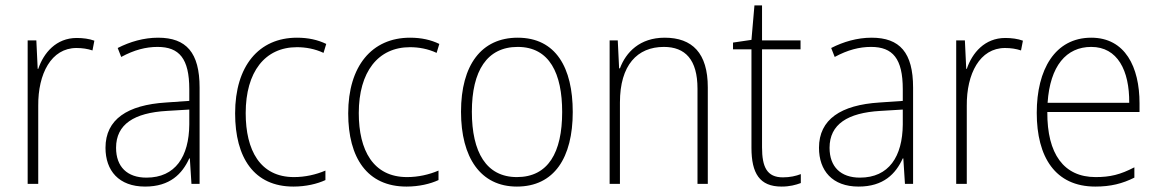

<svg xmlns="http://www.w3.org/2000/svg" viewBox="-20 -678 4276 708"><path d="M263 -538C187 -538 141 -483 121 -424H119L114 -529H82V0H121V-288C120 -406 169 -501 262 -501C284 -501 303 -498 321 -492L328 -528C309 -535 286 -538 263 -538Z M563 -539C510 -539 459 -524 414 -501L427 -468C475 -494 518 -505 561 -505C641 -505 678 -462 678 -349V-306L592 -300C450 -291 369 -238 369 -133C369 -49 418 10 515 10C607 10 652 -37 678 -94H680L686 0H716V-355C716 -484 667 -539 563 -539ZM595 -269 678 -274V-219C677 -101 627 -23 520 -23C449 -23 408 -63 408 -133C408 -220 475 -262 595 -269Z M1062 10C1108 10 1150 0 1180 -14V-49C1145 -34 1105 -25 1064 -25C939 -25 886 -124 886 -261C886 -413 957 -504 1075 -504C1107 -504 1141 -498 1173 -483L1183 -516C1152 -531 1117 -539 1075 -539C934 -539 847 -434 847 -260C847 -96 917 10 1062 10Z M1479 10C1525 10 1567 0 1597 -14V-49C1562 -34 1522 -25 1481 -25C1356 -25 1303 -124 1303 -261C1303 -413 1374 -504 1492 -504C1524 -504 1558 -498 1590 -483L1600 -516C1569 -531 1534 -539 1492 -539C1351 -539 1264 -434 1264 -260C1264 -96 1334 10 1479 10Z M2092 -265C2092 -428 2030 -539 1889 -539C1755 -539 1680 -438 1680 -266C1680 -97 1752 10 1886 10C2024 10 2092 -97 2092 -265ZM1720 -266C1720 -417 1776 -505 1889 -505C2007 -505 2053 -406 2053 -265C2053 -115 2001 -25 1886 -25C1773 -25 1720 -117 1720 -266Z M2431 -539C2339 -539 2288 -485 2266 -426H2263L2258 -529H2228V0H2266V-300C2266 -438 2330 -505 2428 -505C2507 -505 2552 -458 2552 -351V0H2590V-356C2590 -482 2533 -539 2431 -539Z M2867 -24C2808 -24 2790 -62 2790 -135V-496H2932V-529H2790V-658H2762L2751 -531L2683 -521V-496H2751V-133C2751 -39 2781 10 2862 10C2892 10 2914 4 2933 -3V-36C2915 -29 2893 -24 2867 -24Z M3194 -539C3141 -539 3090 -524 3045 -501L3058 -468C3106 -494 3149 -505 3192 -505C3272 -505 3309 -462 3309 -349V-306L3223 -300C3081 -291 3000 -238 3000 -133C3000 -49 3049 10 3146 10C3238 10 3283 -37 3309 -94H3311L3317 0H3347V-355C3347 -484 3298 -539 3194 -539ZM3226 -269 3309 -274V-219C3308 -101 3258 -23 3151 -23C3080 -23 3039 -63 3039 -133C3039 -220 3106 -262 3226 -269Z M3687 -538C3611 -538 3565 -483 3545 -424H3543L3538 -529H3506V0H3545V-288C3544 -406 3593 -501 3686 -501C3708 -501 3727 -498 3745 -492L3752 -528C3733 -535 3710 -538 3687 -538Z M4004 -539C3870 -539 3803 -421 3803 -262C3803 -99 3871 10 4019 10C4076 10 4119 -1 4163 -23V-61C4111 -34 4074 -25 4020 -25C3903 -25 3841 -110 3842 -265H4182V-297C4182 -431 4129 -539 4004 -539ZM4004 -505C4101 -505 4145 -418 4144 -299H3843C3852 -435 3912 -505 4004 -505Z"/></svg>

Font: Noto Sans Malayalam SemiCondensed ExtraLight
Style: Regular
Weight: 200
Width: 4
Designer: Jelle Bosma - Monotype Design Team
Foundry: Monotype Imaging Inc.
Version: Version 2.104